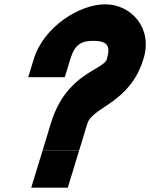

<svg xmlns="http://www.w3.org/2000/svg" viewBox="-20 -805 698 893"><path d="M151.8 -19 177.8 -104H347.8L321.8 -19L321.2 -17L295.2 68H125.2L151.2 -17ZM307.3 -531 281.4 -446H111.4L137.3 -531C183.2 -681 351.3 -786 471 -785C588.7 -784 692.7 -676 647 -530C584.1 -324 410.5 -309 386.3 -230L386 -229C378.9 -209 377.1 -200 374.1 -190L348.1 -105H178.1L204.1 -190C204.7 -192 207.1 -203 217.5 -234C288.2 -465 461.4 -479 477 -530C496.6 -594 476.7 -614 417 -615C357.3 -616 327.5 -597 307.3 -531Z"/></svg>

Font: Nordica Plus
Style: NordicaClassicBkObl
Weight: 900
Version: Version 1.01